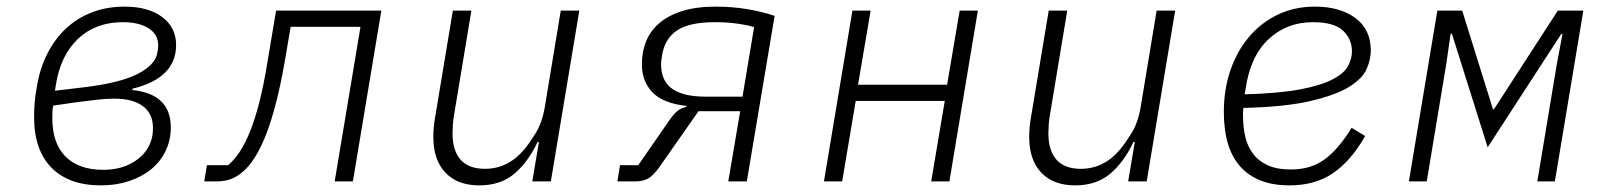

<svg xmlns="http://www.w3.org/2000/svg" viewBox="-20 -548 4840 580"><path d="M285 12Q188 12 135.5 -41.5Q83 -95 83 -194Q83 -215 84.5 -236Q86 -257 91 -284Q100 -341 123 -386Q146 -431 180 -462.5Q214 -494 258.5 -511Q303 -528 356 -528Q428 -528 470 -496.5Q512 -465 512 -412Q512 -312 380 -280V-276Q496 -264 496 -163Q496 -125 480.5 -92.5Q465 -60 437 -37Q409 -14 370 -1Q331 12 285 12ZM292 -35Q349 -35 389 -62Q429 -89 439 -132Q441 -139 441.5 -148Q442 -157 442 -162Q442 -205 411.5 -227.5Q381 -250 325 -250Q302 -250 275 -247Q248 -244 210 -239L141 -229Q139 -223 138.5 -212.5Q138 -202 138 -191Q138 -115 178 -75Q218 -35 292 -35ZM231 -284Q341 -297 394.5 -324Q448 -351 455 -387Q458 -402 458 -410Q458 -444 429 -462.5Q400 -481 351 -481Q269 -481 216 -431Q163 -381 149 -293L146 -274Z M605 -49H669Q687 -64 703.5 -88.5Q720 -113 735 -150Q750 -187 763 -237.5Q776 -288 787 -355L814 -516H1132L1046 0H991L1069 -467H858L840 -361Q828 -293 814.5 -240Q801 -187 786 -147.5Q771 -108 755 -81Q739 -54 723 -38Q703 -18 682.5 -9Q662 0 633 0H597Z M1608 -119H1604Q1575 -58 1533.5 -23Q1492 12 1428 12Q1362 12 1325.5 -26.5Q1289 -65 1289 -134Q1289 -165 1295 -197L1348 -516H1404L1352 -203Q1349 -186 1348 -171Q1347 -156 1347 -145Q1347 -93 1371.5 -65.5Q1396 -38 1445 -38Q1480 -38 1510 -53Q1540 -68 1564 -97Q1579 -115 1598 -145.5Q1617 -176 1625 -220L1674 -516H1730L1644 0H1588Z M1853 -49H1908L2003 -186Q2017 -206 2028 -214Q2039 -222 2053 -225L2054 -228Q1982 -236 1950.5 -269.5Q1919 -303 1919 -354Q1919 -391 1931.5 -422.5Q1944 -454 1971 -477.5Q1998 -501 2040.5 -514.5Q2083 -528 2143 -528Q2191 -528 2236.5 -520.5Q2282 -513 2320 -500L2236 0H2180L2216 -212H2090L1971 -42Q1952 -16 1936.5 -8Q1921 0 1898 0H1845ZM2223 -256 2258 -466Q2235 -473 2204.5 -477Q2174 -481 2140 -481Q2062 -481 2025 -456Q1988 -431 1980 -381Q1977 -363 1977 -354Q1977 -303 2011 -279.5Q2045 -256 2111 -256Z M2555 -516H2610L2572 -292H2841L2879 -516H2934L2848 0H2793L2834 -243H2565L2524 0H2469Z M3408 -119H3404Q3375 -58 3333.5 -23Q3292 12 3228 12Q3162 12 3125.5 -26.5Q3089 -65 3089 -134Q3089 -165 3095 -197L3148 -516H3204L3152 -203Q3149 -186 3148 -171Q3147 -156 3147 -145Q3147 -93 3171.5 -65.5Q3196 -38 3245 -38Q3280 -38 3310 -53Q3340 -68 3364 -97Q3379 -115 3398 -145.5Q3417 -176 3425 -220L3474 -516H3530L3444 0H3388Z M3875 12Q3779 12 3728 -43.5Q3677 -99 3677 -210Q3677 -278 3697 -336Q3717 -394 3753.5 -437Q3790 -480 3840.5 -504Q3891 -528 3952 -528Q4028 -528 4074.5 -493.5Q4121 -459 4121 -395Q4121 -369 4108.5 -340Q4096 -311 4056 -286Q4016 -261 3939.5 -243Q3863 -225 3736 -222Q3735 -214 3735 -207Q3735 -200 3735 -198Q3735 -165 3741.5 -136Q3748 -107 3764.5 -84.5Q3781 -62 3809 -49Q3837 -36 3880 -36Q3940 -36 3982 -67Q4024 -98 4063 -162L4104 -137Q4061 -62 4007 -25Q3953 12 3875 12ZM3946 -481Q3867 -481 3812 -429.5Q3757 -378 3743 -281L3740 -263Q3844 -266 3907.5 -278Q3971 -290 4006 -308.5Q4041 -327 4052.5 -349Q4064 -371 4064 -393Q4064 -430 4037 -455.5Q4010 -481 3946 -481Z M4322 -516H4397L4490 -218H4493L4686 -516H4763L4677 0H4624L4683 -355L4700 -445H4696L4474 -103L4366 -446H4362L4349 -355L4290 0H4236Z"/></svg>

Font: IBM Plex Mono Light
Style: Italic
Weight: 300
Italic angle: -9°
Monospace: yes
Designer: Mike Abbink, Paul van der Laan, Pieter van Rosmalen
Foundry: Bold Monday
Version: Version 2.3